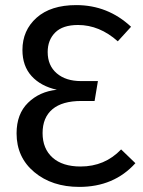

<svg xmlns="http://www.w3.org/2000/svg" viewBox="-20 -721 561 753"><path d="M279 -701Q403 -701 494 -616L442 -559Q370 -623 286 -623Q226 -623 196.5 -593.5Q167 -564 167 -517Q167 -464 202.5 -433.5Q238 -403 298 -403H364L351 -325H299Q224 -325 185.5 -292.5Q147 -260 147 -199Q147 -138 186 -103Q225 -68 296 -68Q391 -68 455 -135L511 -81Q427 12 291 12Q184 12 114.5 -46Q45 -104 45 -198Q45 -274 90 -318Q135 -362 203 -369Q140 -383 104 -422.5Q68 -462 68 -525Q68 -602 123.5 -651.5Q179 -701 279 -701Z"/></svg>

Font: Fira Sans
Style: Regular
Weight: 400
Designer: Carrois Corporate & Edenspiekermann AG
Foundry: Carrois Corporate GbR & Edenspiekermann AG
Version: Version 4.106;PS 004.106;hotconv 1.0.70;makeotf.lib2.5.58329